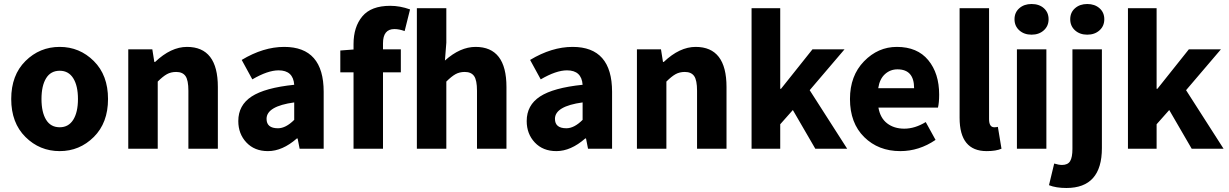

<svg xmlns="http://www.w3.org/2000/svg" viewBox="-20 -742 6131 958"><path d="M278 12Q178 12 107 -58.5Q36 -129 36 -248Q36 -367 107 -437.5Q178 -508 278 -508Q377 -508 448 -437.5Q519 -367 519 -248Q519 -129 448 -58.5Q377 12 278 12ZM278 -107Q322 -107 345.5 -144.5Q369 -182 369 -248Q369 -314 345.5 -351.5Q322 -389 278 -389Q233 -389 210 -351.5Q187 -314 187 -248Q187 -182 210 -144.5Q233 -107 278 -107Z M620 0V-496H740L750 -433H754Q833 -508 913 -508Q1067 -508 1067 -308V0H920V-289Q920 -342 905.5 -362.5Q891 -383 859 -383Q833 -383 813 -372Q793 -361 767 -335V0Z M1317 12Q1250 12 1209.5 -31Q1169 -74 1169 -138Q1169 -217 1235.5 -260.5Q1302 -304 1448 -319Q1443 -391 1370 -391Q1316 -391 1239 -346L1186 -443Q1294 -508 1398 -508Q1595 -508 1595 -284V0H1475L1465 -51H1461Q1389 12 1317 12ZM1367 -102Q1406 -102 1448 -144V-231Q1310 -212 1310 -149Q1310 -102 1367 -102Z M1744 0V-381H1678V-490L1744 -495V-522Q1744 -608 1788 -660.5Q1832 -713 1927 -713Q1976 -713 2026 -695L1999 -587Q1971 -597 1948 -597Q1891 -597 1891 -526V-496H1980V-381H1891V0Z M2060 0V-701H2207V-529L2200 -440Q2276 -508 2353 -508Q2507 -508 2507 -308V0H2360V-289Q2360 -342 2345.5 -362.5Q2331 -383 2299 -383Q2273 -383 2253 -372Q2233 -361 2207 -335V0Z M2756 12Q2689 12 2648.5 -31Q2608 -74 2608 -138Q2608 -217 2674.5 -260.5Q2741 -304 2887 -319Q2882 -391 2809 -391Q2755 -391 2678 -346L2625 -443Q2733 -508 2837 -508Q3034 -508 3034 -284V0H2914L2904 -51H2900Q2828 12 2756 12ZM2806 -102Q2845 -102 2887 -144V-231Q2749 -212 2749 -149Q2749 -102 2806 -102Z M3158 0V-496H3278L3288 -433H3292Q3371 -508 3451 -508Q3605 -508 3605 -308V0H3458V-289Q3458 -342 3443.5 -362.5Q3429 -383 3397 -383Q3371 -383 3351 -372Q3331 -361 3305 -335V0Z M3730 0V-701H3873V-299H3877L4034 -496H4194L4020 -292L4207 0H4048L3936 -193L3873 -122V0Z M4472 12Q4363 12 4292 -58Q4221 -128 4221 -248Q4221 -364 4291 -436Q4361 -508 4455 -508Q4557 -508 4611.5 -442Q4666 -376 4666 -270Q4666 -229 4660 -205H4363Q4372 -153 4406.5 -126.5Q4441 -100 4492 -100Q4545 -100 4599 -133L4648 -44Q4566 12 4472 12ZM4362 -302H4541Q4541 -396 4458 -396Q4422 -396 4395.5 -372Q4369 -348 4362 -302Z M4903 12Q4768 12 4768 -154V-701H4915V-148Q4915 -107 4941 -107Q4951 -107 4959 -109L4977 0Q4950 12 4903 12Z M5054 0V-496H5201V0ZM5127 -722Q5165 -722 5188.5 -701Q5212 -680 5212 -646Q5212 -612 5188 -590.5Q5164 -569 5127 -569Q5090 -569 5066 -590.5Q5042 -612 5042 -646Q5042 -680 5066 -701Q5090 -722 5127 -722Z M5301 196Q5249 196 5214 182L5240 74Q5263 81 5279 81Q5308 81 5319.5 62Q5331 43 5331 1V-496H5478V-3Q5478 196 5301 196ZM5466 -590.5Q5442 -569 5405 -569Q5368 -569 5344 -590.5Q5320 -612 5320 -646Q5320 -680 5344 -701Q5368 -722 5405 -722Q5442 -722 5466 -701Q5490 -680 5490 -646Q5490 -612 5466 -590.5Z M5608 0V-701H5751V-299H5755L5912 -496H6072L5898 -292L6085 0H5926L5814 -193L5751 -122V0Z"/></svg>

Font: Toshiba Sans
Style: Bold
Weight: 700
Designer: Paul D. Hunt
Foundry: Toshiba Corporation
Version: Version 2.020;PS 2.0;hotconv 1.0.86;makeotf.lib2.5.63406